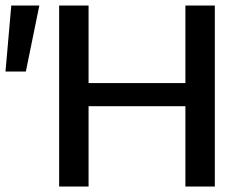

<svg xmlns="http://www.w3.org/2000/svg" viewBox="-33 -678 901 698"><path d="M8 -658H110L61 -418H-13ZM748 -658V0H641V-292H289V0H182V-658H289V-376H641V-658Z"/></svg>

Font: Ysabeau Infant Semibold
Style: Regular
Weight: 600
Designer: Christian Thalmann (Catharsis Fonts)
Version: Version 0.003